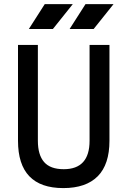

<svg xmlns="http://www.w3.org/2000/svg" viewBox="-20 -914 626 943"><path d="M291 9.8Q68.4 9.8 68.4 -222.7V-693.4H166V-222.7Q166 -153.3 196.5 -118.2Q227.1 -83 293 -83Q419.9 -83 419.9 -222.7V-693.4H517.6V-222.7Q517.6 -106.4 460 -48.3Q402.3 9.8 291 9.8ZM321.8 -771.5 399.9 -893.6H537.6L439.9 -771.5ZM121.6 -771.5 199.7 -893.6H337.4L239.7 -771.5Z"/></svg>

Font: Caskaydia Cove
Style: Regular
Weight: 400
Monospace: yes
Designer: Aaron Bell
Foundry: Saja Typeworks
Version: Version 4.300; ttfautohint (v1.8.3)